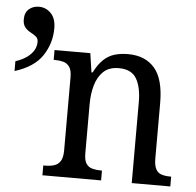

<svg xmlns="http://www.w3.org/2000/svg" viewBox="-51 -766 835 818"><g transform="rotate(5 366.0 -357.0)"><path d="M160 0V-42H168Q189 -42 206 -47Q223 -52 233 -67.5Q243 -83 243 -114V-426Q243 -456 233 -470.5Q223 -485 206.5 -489.5Q190 -494 170 -494H165V-536H318L330 -455H335Q353 -491 374.5 -511Q396 -531 422 -538.5Q448 -546 479 -546Q552 -546 592.5 -499.5Q633 -453 633 -350V-114Q633 -83 641.5 -67.5Q650 -52 666 -47Q682 -42 702 -42H707V0H542V-346Q542 -410 520.5 -446.5Q499 -483 445 -483Q403 -483 379 -460Q355 -437 344.5 -400Q334 -363 334 -320V-109Q334 -79 343.5 -65Q353 -51 369.5 -46.5Q386 -42 406 -42H411V0ZM3 -474Q33 -484 52 -498Q71 -512 80.5 -528.5Q90 -545 90 -564Q90 -579 80 -587Q70 -595 56.5 -602Q43 -609 33 -621Q23 -633 23 -655Q23 -684 40.5 -699Q58 -714 83 -714Q113 -714 134.5 -692Q156 -670 156 -628Q156 -564 121 -511Q86 -458 3 -432Z"/></g></svg>

Font: Noto Serif SemiCondensed
Style: Regular
Weight: 400
Width: 4
Designer: Monotype Design Team
Foundry: Monotype Imaging Inc.
Version: Version 2.013